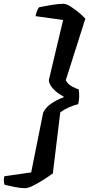

<svg xmlns="http://www.w3.org/2000/svg" viewBox="-77 -822 469 1010"><path d="M56 168Q32 168 2 162Q-28 156 -53 150Q-55 145 -56.5 134Q-58 123 -54 105L87 85L150 -229Q164 -259 196 -279.5Q228 -300 257 -310L258 -314Q243 -321 224.5 -335Q206 -349 193 -367Q180 -385 180 -401L255 -717L110 -737Q114 -757 119.5 -768.5Q125 -780 129 -784Q158 -790 194.5 -796Q231 -802 257 -802Q271 -802 291.5 -789.5Q312 -777 334 -759Q356 -741 372 -724L269 -400Q280 -379 302 -367Q324 -355 337 -352Q340 -333 339.5 -312.5Q339 -292 334 -274Q312 -269 286 -257.5Q260 -246 240 -231L201 90Q178 107 149.5 125Q121 143 95.5 155.5Q70 168 56 168Z"/></svg>

Font: Texturina 72pt 72pt Black
Style: Italic
Weight: 900
Italic angle: -11°
Designer: Guillermo Torres Carreño
Foundry: Omnibus-Type
Version: Version 1.002; ttfautohint (v1.8.3)